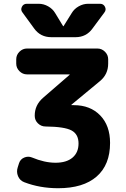

<svg xmlns="http://www.w3.org/2000/svg" viewBox="-20 -987 669 1017"><path d="M447 -967H510Q528 -967 536 -951Q544 -935 533 -921L470 -836Q437 -790 380 -790H252Q194 -790 161 -836L99 -921Q88 -935 96 -951Q104 -967 122 -967H185Q211 -967 235 -953.5Q259 -940 272 -918L314 -849Q314 -848 316 -848Q317 -848 317 -849L360 -918Q373 -940 397 -953.5Q421 -967 447 -967ZM123 -593Q100 -593 83 -610Q66 -627 66 -650V-673Q66 -696 83 -713Q100 -730 123 -730H496Q519 -730 536 -713Q553 -696 553 -673V-650Q553 -593 509 -557L358 -432V-431Q358 -430 359 -430H371Q458 -430 510.5 -376Q563 -322 563 -230Q563 -114 492 -52Q421 10 288 10Q191 10 108 -22Q85 -31 75.5 -54Q66 -77 74 -101L81 -123Q88 -144 108.5 -152.5Q129 -161 149 -153Q216 -125 274 -125Q332 -125 364 -152Q396 -179 396 -227Q396 -276 359 -296Q322 -316 221 -317Q198 -317 181 -333.5Q164 -350 164 -373V-375Q164 -430 207 -468L349 -591V-592Q349 -593 348 -593Z"/></svg>

Font: Rounded Mplus 1c ExtraBold
Style: Regular
Weight: 800
Version: Version 1.059.20150529